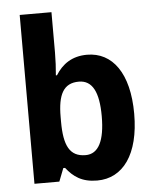

<svg xmlns="http://www.w3.org/2000/svg" viewBox="-54 -806 692 861"><g transform="rotate(-5 292.0 -375.0)"><path d="M210 -578V-760H67V0H179L202 -59H210C242 -18 280 10 349 10C465 10 540 -91 540 -274C540 -457 466 -556 352 -556C284 -556 240 -524 210 -476H205C208 -508 210 -544 210 -578ZM305 -439C366 -439 394 -384 394 -276C394 -165 365 -108 307 -108C235 -108 210 -160 210 -267V-288C210 -388 235 -439 305 -439Z"/></g></svg>

Font: Noto Sans Georgian SemiCondensed Bold
Style: Regular
Weight: 700
Width: 4
Designer: Monotype Design Team, Akaki Razmadze
Foundry: Google LLC
Version: Version 2.005